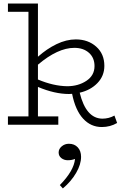

<svg xmlns="http://www.w3.org/2000/svg" viewBox="-20 -706 702 1087"><path d="M627.9 -51.8 643.1 -9.8Q604 13.2 556.2 13.2Q494.1 13.2 450.4 -34.4Q406.7 -82 388.2 -174.8Q382.3 -173.8 371.1 -173.8Q289.6 -173.8 194.8 -213.9V-46.9H310.1V0H24.9V-46.9H141.1V-639.2H24.9V-686H194.8V-384.8Q244.6 -429.2 300 -456.1Q355.5 -482.9 409.2 -482.9Q478.5 -482.9 524.7 -441.9Q570.8 -400.9 570.8 -333Q570.8 -276.4 531.7 -235.8Q492.7 -195.3 431.2 -181.2Q466.8 -35.6 559.1 -34.2Q596.7 -34.2 627.9 -51.8ZM359.9 -217.8Q422.9 -217.8 469 -248.3Q515.1 -278.8 515.1 -332Q515.1 -378.9 483.6 -407Q452.1 -435.1 400.9 -435.1Q307.1 -435.1 194.8 -339.8V-255.9Q281.7 -219.2 359.9 -217.8ZM370.1 107.9Q401.4 107.9 420.2 128.2Q439 148.4 439 182.1Q439 224.6 411.1 272.7Q383.3 320.8 335.9 360.8L318.8 341.8Q398.4 260.7 404.8 193.8Q385.7 201.2 363.8 201.2Q342.8 201.2 327.4 189.2Q312 177.2 312 157.2Q312 137.2 329.3 122.6Q346.7 107.9 370.1 107.9Z"/></svg>

Font: BioRhyme Light
Style: Regular
Weight: 300
Designer: Aoife Mooney
Foundry: Aoife Mooney Type
Version: Version 1.500;PS 001.500;hotconv 1.0.88;makeotf.lib2.5.64775